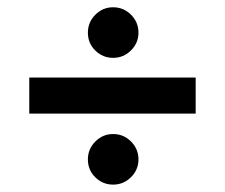

<svg xmlns="http://www.w3.org/2000/svg" viewBox="-20 -518 619 528"><path d="M221.7 -428.2Q221.7 -457 242.2 -477.5Q262.7 -498 291 -498Q319.8 -498 340.3 -477.5Q360.8 -457 360.8 -428.2Q360.8 -399.9 340.3 -379.4Q319.8 -358.9 291 -358.9Q262.7 -358.9 242.2 -378.9Q221.7 -398.9 221.7 -428.2ZM60.5 -205.6V-304.7H518.1V-205.6ZM221.7 -79.6Q221.7 -108.4 242.2 -128.9Q262.7 -149.4 291 -149.4Q319.8 -149.4 340.3 -128.9Q360.8 -108.4 360.8 -79.6Q360.8 -51.3 340.3 -30.8Q319.8 -10.3 291 -10.3Q262.7 -10.3 242.2 -30.3Q221.7 -50.3 221.7 -79.6Z"/></svg>

Font: Vazirmatn RD UI FD SemiBold
Style: Regular
Weight: 600
Designer: Saber Rastikerdar
Foundry: Saber Rastikerdar
Version: Version 33.003